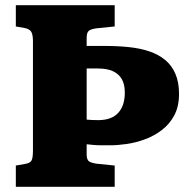

<svg xmlns="http://www.w3.org/2000/svg" viewBox="-20 -720 731 740"><path d="M41 0V-82L76 -88Q95 -91 101 -100.5Q107 -110 107 -140V-561Q107 -585 101 -596.5Q95 -608 75 -612L41 -618V-700H422V-618L353 -611Q330 -608 322 -601Q314 -594 314 -574V-543H382Q432 -543 476 -538.5Q520 -534 555.5 -522Q591 -510 616.5 -489Q642 -468 656 -435.5Q670 -403 670 -358Q670 -310 652 -276Q634 -242 604 -219Q574 -196 538.5 -183Q503 -170 468 -165Q433 -160 405 -160Q390 -160 372 -160Q354 -160 338.5 -161.5Q323 -163 314 -164V-125Q314 -109 320 -101Q326 -93 353 -89L422 -82V0ZM314 -259Q323 -258 335.5 -257.5Q348 -257 359 -257Q384 -257 403.5 -264Q423 -271 436 -285.5Q449 -300 455 -319.5Q461 -339 461 -363Q461 -395 449.5 -415Q438 -435 415.5 -445.5Q393 -456 358 -456H314Z"/></svg>

Font: Literata 18pt ExtraBold
Style: Regular
Weight: 800
Designer: Latin by Veronika Burian and Jose Scaglione. Greek by Irene Vlachou. Cyrillic by Vera Evstafieva.
Foundry: TypeTogether
Version: Version 3.103;gftools[0.9.29]